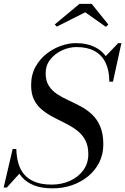

<svg xmlns="http://www.w3.org/2000/svg" viewBox="-48 -990 668 1024"><path d="M233 14.5Q174.5 14.5 134.2 -1.2Q94 -17 69.2 -45.2Q44.5 -73.5 32.8 -112Q21 -150.5 19.5 -195.5H39Q40 -154.5 49.8 -119.8Q59.5 -85 81.2 -59.5Q103 -34 138.8 -19.8Q174.5 -5.5 227.5 -5.5Q280.5 -5.5 325 -25.5Q369.5 -45.5 396.2 -82Q423 -118.5 423 -168Q423 -213 406.5 -243.2Q390 -273.5 362.8 -294.2Q335.5 -315 303 -331.2Q270.5 -347.5 238 -364.2Q205.5 -381 178.2 -402.8Q151 -424.5 134.5 -456.2Q118 -488 118 -535Q118 -591.5 141.2 -633.5Q164.5 -675.5 201 -703.8Q237.5 -732 278.5 -746Q319.5 -760 355 -760Q419 -760 463.5 -736Q508 -712 531.2 -666Q554.5 -620 554.5 -554.5H535Q535 -614 515.2 -655.2Q495.5 -696.5 456.5 -717.8Q417.5 -739 360 -739Q321 -739 283 -721.5Q245 -704 220.2 -672.8Q195.5 -641.5 195.5 -599.5Q195.5 -559 212.2 -532.8Q229 -506.5 256.2 -488.5Q283.5 -470.5 316.2 -455.5Q349 -440.5 382 -423Q415 -405.5 442.2 -380.2Q469.5 -355 486.2 -316.2Q503 -277.5 503 -219.5Q503 -167.5 481.5 -124.2Q460 -81 422.2 -50Q384.5 -19 336 -2.2Q287.5 14.5 233 14.5ZM-28.5 10 19.5 -195.5H39V-141.5Q44 -121.5 49.5 -104.2Q55 -87 62 -71L-11.5 10ZM535 -554.5 541 -598Q536.5 -621 530 -642Q523.5 -663 511.5 -686L582.5 -760H599.5L554.5 -554.5ZM255 -848 244 -859.5 376 -969.5H441L529.5 -859.5L517 -846.5L406.5 -924.5Z"/></svg>

Font: Bodoni Moda 11pt
Style: Italic
Weight: 400
Italic angle: -13°
Version: Version 2.004